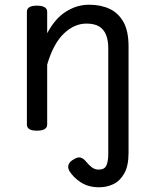

<svg xmlns="http://www.w3.org/2000/svg" viewBox="-20 -539 653 814"><path d="M525 109Q525 164 507 196Q489 228 461 241.5Q433 255 400 255Q355 255 322.5 234Q290 213 273 184Q266 169 271.5 157Q277 145 292 137Q309 126 321 129Q333 132 343 144Q357 161 369.5 170.5Q382 180 399 180Q423 180 431 162.5Q439 145 439 114V-334Q439 -368 429.5 -391.5Q420 -415 400 -427Q380 -439 346 -439Q321 -439 297 -428.5Q273 -418 251 -397Q229 -376 211 -343Q193 -310 180 -265V-11Q180 2 169 8.5Q158 15 136 15Q115 15 104.5 8.5Q94 2 94 -11V-489Q94 -502 104.5 -508.5Q115 -515 136 -515Q158 -515 169 -508.5Q180 -502 180 -489V-398Q196 -428 215.5 -451Q235 -474 258.5 -489Q282 -504 306.5 -511.5Q331 -519 358 -519Q407 -519 444.5 -501.5Q482 -484 503.5 -445.5Q525 -407 525 -343Z"/></svg>

Font: Playwrite IT Trad
Style: Regular
Weight: 400
Designer: Veronika Burian, José Scaglione
Foundry: TypeTogether
Version: Version 1.002